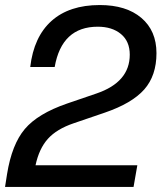

<svg xmlns="http://www.w3.org/2000/svg" viewBox="-35 -742 641 762"><path d="M495 0H-15L-7 -51Q12 -169 63.5 -230Q115 -291 231 -331L348 -371Q480 -416 480 -525Q480 -578 445 -607Q410 -636 353 -636Q210 -636 182 -476H85Q99 -596 169.5 -659Q240 -722 361 -722Q466 -722 526 -671Q586 -620 586 -531Q586 -442 537.5 -387Q489 -332 381 -295L258 -253Q190 -230 155 -191Q120 -152 106 -86H510Z"/></svg>

Font: Creato Display Medium
Style: Italic
Weight: 500
Italic angle: -10°
Version: Version 1.000